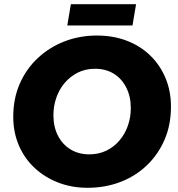

<svg xmlns="http://www.w3.org/2000/svg" viewBox="-20 -881 847 913"><path d="M396 12Q321 12 256.5 -13Q192 -38 144 -83Q96 -128 69.5 -190Q43 -252 43 -326Q43 -412 74 -483Q105 -554 160.5 -605.5Q216 -657 287.5 -684.5Q359 -712 441 -712Q518 -712 582.5 -687.5Q647 -663 694 -617.5Q741 -572 767 -510Q793 -448 793 -374Q793 -287 762.5 -216.5Q732 -146 678 -94.5Q624 -43 552 -15.5Q480 12 396 12ZM404 -147Q450 -147 486.5 -165Q523 -183 549 -214Q575 -245 588.5 -284.5Q602 -324 602 -367Q602 -422 580.5 -464.5Q559 -507 521 -530.5Q483 -554 432 -554Q386 -554 349.5 -535.5Q313 -517 287 -486Q261 -455 247.5 -415.5Q234 -376 234 -333Q234 -278 255.5 -236Q277 -194 315.5 -170.5Q354 -147 404 -147ZM300 -760 317 -861H627L610 -760Z"/></svg>

Font: MuseoModerno ExtraBold
Style: Italic
Weight: 800
Italic angle: -9°
Designer: Pablo Cosgaya, Héctor Gatti, Marcela Romero, and the Authors of The MuseoModerno Project.
Foundry: Omnibus-Type Team
Version: Version 1.003